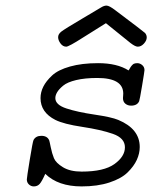

<svg xmlns="http://www.w3.org/2000/svg" viewBox="-20 -663 565 687"><path d="M277 -598Q316 -621 341 -636Q352 -643 361 -643Q371 -643 393 -626Q494 -550 499 -545Q505 -538 505 -529Q505 -518 495 -507Q485 -496 473 -496Q464 -496 447 -509L359 -580Q322 -557 276 -528Q226 -496 217 -496Q205 -496 196.5 -507.5Q188 -519 188 -530Q188 -541 199.5 -550Q211 -559 277 -598ZM76 -21Q76 -27 86.5 -91.5Q97 -156 100 -162Q108 -177 128 -177Q149 -177 156 -161Q157 -159 161.5 -136.5Q166 -114 173 -97Q180 -80 205.5 -64.5Q231 -49 272 -49Q352 -49 389.5 -76Q427 -103 427 -136Q427 -169 384 -184Q341 -199 274.5 -209Q208 -219 178 -234Q125 -261 125 -312Q125 -333 135 -353Q145 -373 166.5 -393Q188 -413 230.5 -425Q273 -437 331 -437Q399 -437 440 -411Q441 -412 443 -415.5Q445 -419 445.5 -420Q446 -421 448 -424Q450 -427 451.5 -428.5Q453 -430 455 -432Q457 -434 459.5 -435Q462 -436 465 -436.5Q468 -437 471 -437Q481 -437 489 -430Q497 -423 497 -412Q497 -408 488.5 -357Q480 -306 478 -301Q471 -285 449 -285Q437 -285 428.5 -292Q420 -299 420 -312Q420 -314 420.5 -319.5Q421 -325 421 -328Q421 -384 328 -384Q284 -384 252.5 -376.5Q221 -369 206 -356.5Q191 -344 184.5 -333Q178 -322 178 -312Q178 -288 217.5 -275Q257 -262 318 -253Q379 -244 403 -234Q480 -202 480 -137Q480 -114 469.5 -91Q459 -68 436.5 -46Q414 -24 371.5 -10Q329 4 272 4Q188 4 142 -41Q130 -14 122 -5Q114 4 101 4Q91 4 83.5 -3Q76 -10 76 -21Z"/></svg>

Font: CMU Typewriter Text
Style: LightOblique
Weight: 200
Italic angle: -9.46001°
Version: Version 0.7.0